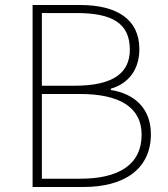

<svg xmlns="http://www.w3.org/2000/svg" viewBox="-20 -746 672 766"><path d="M110 0H313C478 0 582 -73 582 -211C582 -312 518 -372 422 -387V-392C497 -414 536 -473 536 -550C536 -670 445 -726 300 -726H110ZM147 -404V-694H285C425 -694 498 -655 498 -548C498 -458 436 -404 278 -404ZM147 -33V-371H300C455 -371 545 -319 545 -209C545 -87 451 -33 300 -33Z"/></svg>

Font: Harano Aji Gothic CN ExtraLight
Style: Regular
Weight: 250
Foundry: Masamichi Hosoda
Version: HaranoAjiGothicCN-ExtraLight version 20230610;ttx 4.39.4